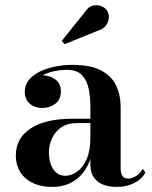

<svg xmlns="http://www.w3.org/2000/svg" viewBox="-20 -722 597 752"><path d="M436 10Q407.5 10 384.2 1.2Q361 -7.5 347.5 -27Q334 -46.5 334 -78V-304.5Q334 -340.5 327.5 -373.5Q321 -406.5 301.2 -427.5Q281.5 -448.5 241.5 -448.5Q219.5 -448.5 195.2 -443.8Q171 -439 149.8 -428.5Q128.5 -418 115 -402Q101.5 -386 101.5 -363H78Q78 -392 98.8 -409.5Q119.5 -427 146.5 -427Q174.5 -427 196.5 -411Q218.5 -395 218.5 -365Q218.5 -331.5 196 -315.2Q173.5 -299 146.5 -299Q116.5 -299 96.8 -315.8Q77 -332.5 77 -363Q77 -389 93 -408.8Q109 -428.5 135.8 -441.5Q162.5 -454.5 195.5 -461.2Q228.5 -468 262.5 -468Q336 -468 377.2 -445.5Q418.5 -423 435.5 -385.8Q452.5 -348.5 452.5 -304.5V-62Q452.5 -45.5 458.8 -34Q465 -22.5 483.5 -22.5Q496 -22.5 512.8 -32.5Q529.5 -42.5 539 -61L549.5 -46.5Q536 -20.5 506.2 -5.2Q476.5 10 436 10ZM184.5 10Q119.5 10 80.8 -23.2Q42 -56.5 42 -113.5Q42 -180.5 99.8 -218.8Q157.5 -257 264 -257H380.5V-240H283Q243 -240 218.5 -222.2Q194 -204.5 182.8 -178Q171.5 -151.5 171.5 -125.5Q171.5 -101.5 178.2 -80.8Q185 -60 199.2 -46.8Q213.5 -33.5 236 -33.5Q259.5 -33.5 282.2 -49.8Q305 -66 319.5 -99Q334 -132 334 -182.5H346Q346 -124.5 326.8 -81.2Q307.5 -38 271.2 -14Q235 10 184.5 10ZM233 -549 222 -562 314.5 -677.5Q327 -696 344.2 -700Q361.5 -704 376.8 -698Q392 -692 399.5 -680.5Q407.5 -667.5 406.2 -651.5Q405 -635.5 395 -622.2Q385 -609 367.5 -603.5Z"/></svg>

Font: Bodoni Moda 11pt SemiBold
Style: Regular
Weight: 600
Designer: Owen Earl
Foundry: indestructible type
Version: Version 2.004